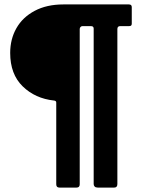

<svg xmlns="http://www.w3.org/2000/svg" viewBox="-20 -762 658 867"><path d="M522 -644Q516 -644 513 -640.5Q510 -637 510 -631V69Q510 85 496 85H421Q412 85 407.5 80.5Q403 76 403 69V-633Q403 -644 391 -644H352Q347 -644 343.5 -640Q340 -636 340 -631V70Q340 85 326 85H248Q234 85 234 70V-299Q234 -307 224 -308Q139 -317 82.5 -372Q26 -427 26 -523Q26 -585 54 -634.5Q82 -684 136.5 -713Q191 -742 266 -742H562Q575 -742 575 -730V-655Q575 -649 572 -646.5Q569 -644 562 -644Z"/></svg>

Font: Libre Franklin ExtraBold
Style: Regular
Weight: 800
Designer: Pablo Impallari, Rodrigo Fuenzalida
Foundry: Impallari Type
Version: Version 1.002; ttfautohint (v1.5)